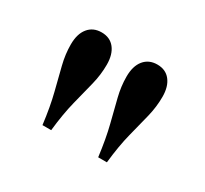

<svg xmlns="http://www.w3.org/2000/svg" viewBox="-67 -694 460 431"><g transform="rotate(30 162.5 -478.5)"><path d="M79 -354.8Q73.4 -400 64.9 -433.1Q56.5 -466.1 50 -492.3Q43.5 -518.5 43.5 -543.5Q43.5 -571 56 -586.3Q68.5 -601.6 90.3 -601.6Q112.1 -601.6 124.2 -586.3Q136.3 -571 136.3 -544.4Q136.3 -518.5 129.8 -492.3Q123.4 -466.1 114.9 -433.1Q106.5 -400 101.6 -354.8ZM223.4 -354.8Q217.7 -400 209.3 -433.1Q200.8 -466.1 194.4 -492.3Q187.9 -518.5 187.9 -543.5Q187.9 -571 200.4 -586.3Q212.9 -601.6 234.7 -601.6Q256.5 -601.6 268.5 -586.3Q280.6 -571 280.6 -544.4Q280.6 -518.5 274.2 -492.3Q267.7 -466.1 259.3 -433.1Q250.8 -400 246 -354.8Z"/></g></svg>

Font: Playfair 5pt SemiExpanded Light
Style: Regular
Weight: 400
Version: Version 2.203